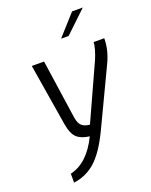

<svg xmlns="http://www.w3.org/2000/svg" viewBox="-180 -862 940 1193"><g transform="rotate(-20 290.0 -265.0)"><path d="M97 178Q214 151 287 0Q234 -6 205 -32Q176 -58 165 -125L98 -534H179L236 -142Q243 -100 262.5 -85Q282 -70 313 -68L480 -435Q507 -499 510 -542H580Q580 -464 542 -385L361 -4Q302 118 240 172.5Q178 227 97 237ZM449 -767H520L377 -631H327Z"/></g></svg>

Font: Exo
Style: Italic
Weight: 400
Italic angle: -9°
Designer: Natanael Gama
Foundry: Natanael Gama
Version: Version 1.500; ttfautohint (v1.6)